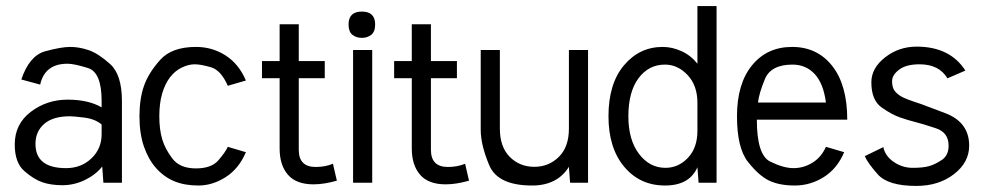

<svg xmlns="http://www.w3.org/2000/svg" viewBox="-20 -611 3290 642"><path d="M205.6 -397.9Q129.9 -397.9 114.3 -328.1L51.3 -345.2Q78.1 -424.8 130.9 -439.5Q184.6 -454.1 214.8 -454.1Q245.1 -454.1 277.1 -443.1Q309.1 -432.1 348.4 -396.7Q387.7 -361.3 387.7 -272.9V0H325.7L321.8 -54.2Q299.8 -26.4 263.7 -9Q227.5 8.3 189 8.3Q150.4 8.3 121.8 -1.5Q93.3 -11.2 61.3 -39.1Q29.3 -66.9 29.3 -127.9Q29.3 -196.3 83 -237.1Q136.7 -277.8 206.1 -277.8Q275.4 -277.8 319.8 -252V-273.9Q319.8 -369.1 274.2 -383.5Q228.5 -397.9 205.6 -397.9ZM319.8 -162.1V-194.8Q297.4 -213.4 262 -217.8Q226.6 -222.2 213.4 -222.2Q157.2 -222.2 127.9 -196.8Q98.6 -171.4 98.6 -129.9Q98.6 -48.8 200.7 -48.8Q251.5 -48.8 285.6 -81.3Q319.8 -113.8 319.8 -162.1Z M802.2 -102.1Q778.8 -46.9 734.4 -18.6Q690.4 9.3 643.6 9.3Q596.7 9.3 562.5 -5.1Q528.3 -19.5 502.4 -48.3Q476.6 -77.1 461.4 -120.6Q446.3 -164.1 446.3 -222.2Q446.3 -280.3 461.4 -323.7Q476.6 -367.2 515.4 -410.6Q554.2 -454.1 635.3 -454.1Q689.9 -454.1 734.4 -425.5Q778.8 -397 802.2 -341.8L741.7 -324.2Q718.8 -376.5 685.1 -386.2Q651.4 -396 630.9 -396Q610.4 -396 587.6 -385Q564.9 -374 548.3 -352.3Q531.7 -330.6 522.2 -298.1Q512.7 -265.6 512.7 -222.2Q512.7 -178.7 522.2 -146Q531.7 -113.3 556.6 -80.6Q581.5 -47.9 635.3 -47.9Q687 -47.9 710.4 -75.2Q733.9 -102.5 741.7 -120.1Z M1035.6 -52.7Q1067.9 -52.7 1093.3 -63.5L1106.4 -6.8Q1063 5.4 1028.3 5.4Q970.7 5.4 942.9 -26.6Q915 -58.6 915 -114.7V-349.6H856V-406.7H915V-529.8H979V-406.7H1065.9V-349.6H979V-109.9Q979 -52.7 1035.6 -52.7Z M1234.4 -529.3Q1234.4 -504.9 1221.4 -494.6Q1208.5 -484.4 1189.9 -484.4Q1171.4 -484.4 1158.4 -494.6Q1145.5 -504.9 1145.5 -529.3Q1145.5 -572.3 1189.9 -572.3Q1234.4 -572.3 1234.4 -529.3ZM1224.6 0H1160.6V-443.8H1224.6Z M1477.5 -52.7Q1509.8 -52.7 1535.2 -63.5L1548.3 -6.8Q1504.9 5.4 1470.2 5.4Q1412.6 5.4 1384.8 -26.6Q1356.9 -58.6 1356.9 -114.7V-349.6H1297.9V-406.7H1356.9V-529.8H1420.9V-406.7H1507.8V-349.6H1420.9V-109.9Q1420.9 -52.7 1477.5 -52.7Z M1882.3 -53.2Q1843.3 9.3 1759.3 9.3Q1644.5 9.3 1616 -58.3Q1587.4 -126 1587.4 -176.8V-443.8H1651.4V-181.2Q1651.4 -119.6 1684.6 -86.4Q1717.8 -53.2 1766.4 -53.2Q1814.9 -53.2 1848.6 -86.4Q1882.3 -119.6 1882.3 -181.2V-443.8H1946.3V0H1886.2Z M2376 0H2315.9L2312 -51.8Q2285.6 9.3 2203.6 9.3Q2119.6 9.3 2067.1 -53.5Q2014.6 -116.2 2014.6 -222.2Q2014.6 -331.1 2066.4 -392.6Q2118.2 -454.1 2195.8 -454.1Q2228 -454.1 2259.3 -439.7Q2290.5 -425.3 2312 -397.9V-590.8H2376ZM2312 -173.8V-267.1Q2312 -325.2 2279.1 -360.1Q2246.1 -395 2203.6 -395Q2148.9 -395 2115 -349.4Q2081.1 -303.7 2081.1 -222.2Q2081.1 -143.6 2116.5 -96.7Q2151.9 -49.8 2205.1 -49.8Q2248.5 -49.8 2280.3 -83.3Q2312 -116.7 2312 -173.8Z M2813 -210.9H2510.7Q2510.7 -92.8 2555.2 -70.8Q2599.6 -48.8 2633.3 -48.8Q2667 -48.8 2696.5 -66.9Q2726.1 -85 2741.7 -120.1L2802.7 -102.1Q2779.3 -46.9 2734.4 -18.8Q2689.5 9.3 2637.7 9.3Q2585.9 9.3 2551.8 -7.1Q2517.6 -23.4 2481 -69.8Q2444.3 -116.2 2444.3 -222.2Q2444.3 -331.1 2494.6 -392.6Q2544.9 -454.1 2628.4 -454.1Q2712.9 -454.1 2762.9 -390.4Q2813 -326.7 2813 -210.9ZM2741.7 -268.1Q2733.4 -332 2704.1 -363.5Q2674.8 -395 2629.9 -395Q2557.6 -395 2537.6 -346.4Q2517.6 -297.9 2514.6 -268.1Z M3147.9 -349.1Q3120.1 -396 3054.7 -396Q3010.3 -396 2986.8 -378.4Q2962.9 -360.4 2962.9 -339.8Q2962.9 -319.3 2970.7 -308.3Q2978.5 -297.4 2993.2 -288.6Q3007.8 -279.8 3059.6 -263.2L3140.1 -232.9Q3220.7 -202.6 3220.7 -124Q3220.7 -67.9 3169.7 -28.6Q3118.7 10.7 3043.9 10.7Q2949.7 10.7 2915.3 -27.8Q2880.9 -66.4 2871.6 -88.9L2933.6 -119.1Q2939.9 -88.9 2968.8 -69.3Q2997.6 -49.8 3031.7 -49.8Q3065.9 -49.8 3086.2 -55.4Q3106.4 -61 3129.2 -76.2Q3151.9 -91.3 3151.9 -124Q3151.9 -168.9 3107.9 -182.6Q3063.5 -197.3 3040 -203.1Q3016.6 -209 2989.5 -218.3Q2962.4 -227.5 2928 -251.7Q2893.6 -275.9 2893.6 -335.9Q2893.6 -383.3 2939.5 -419.2Q2985.4 -455.1 3044.9 -455.1Q3156.7 -455.1 3208 -375Z"/></svg>

Font: Meera
Style: Regular
Weight: 400
Designer: Hussain KH and Suresh P for Swathanthra Malayalam Computing (SMC)
Version: Version 7.0.0+20221109